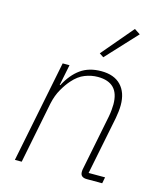

<svg xmlns="http://www.w3.org/2000/svg" viewBox="-113 -841 778 924"><g transform="rotate(15 276.0 -379.0)"><path d="M83 0H49L151 -508H185L164 -404H167Q197 -461 238.5 -490.5Q280 -520 341 -520Q405 -520 439 -484.5Q473 -449 473 -386Q473 -371 471 -353.5Q469 -336 466 -320L408 -31H490L484 0H407Q392 0 383.5 -6.5Q375 -13 375 -28Q375 -33 375.5 -37Q376 -41 377 -45L432 -320Q435 -336 436.5 -353Q438 -370 438 -380Q438 -435 411.5 -462Q385 -489 332 -489Q300 -489 268 -476.5Q236 -464 208 -432Q190 -412 171.5 -380Q153 -348 144 -306ZM473 -739 332 -587 311 -601 444 -758Z"/></g></svg>

Font: IBM Plex Sans ExtraLight
Style: Italic
Weight: 250
Italic angle: -11.31°
Designer: Mike Abbink, Paul van der Laan, Pieter van Rosmalen
Foundry: Bold Monday
Version: Version 3.201